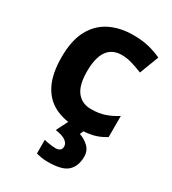

<svg xmlns="http://www.w3.org/2000/svg" viewBox="-192 -658 898 1001"><g transform="rotate(30 257.0 -158.0)"><path d="M300 10Q219 10 162 -19.5Q105 -49 75 -111Q45 -173 45 -270Q45 -370 79 -433Q113 -496 173.5 -526Q234 -556 313 -556Q369 -556 410.5 -545Q452 -534 483 -519L439 -404Q404 -418 373.5 -427Q343 -436 313 -436Q197 -436 197 -271Q197 -189 227.5 -150Q258 -111 313 -111Q360 -111 396 -123.5Q432 -136 466 -158V-31Q432 -9 394.5 0.5Q357 10 300 10ZM407 122Q407 178 374.5 209Q342 240 256 240Q234 240 216.5 237Q199 234 185 230V148Q199 152 219.5 155Q240 158 255 158Q269 158 279.5 151.5Q290 145 290 128Q290 110 272 96Q254 82 209 75L247 0H341L328 30Q358 40 382.5 62.5Q407 85 407 122Z"/></g></svg>

Font: Noto Sans Ol Chiki
Style: Regular
Weight: 400
Designer: Monotype Design Team, Lewis McGuffie
Foundry: Monotype Imaging Inc.
Version: Version 2.003